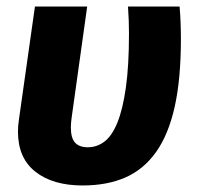

<svg xmlns="http://www.w3.org/2000/svg" viewBox="-20 -551 604 588"><path d="M530 -531Q532 -508 533 -482.5Q534 -457 534 -431Q534 -309 515 -224Q496 -139 458 -85.5Q420 -32 364 -7.5Q308 17 233 17Q142 17 88.5 -25Q35 -67 35 -148Q35 -165 38 -185L87 -531H247L200 -195Q197 -175 197 -161Q197 -128 210 -114Q223 -100 249 -100Q277 -100 300 -117.5Q323 -135 339.5 -175.5Q356 -216 365.5 -283Q375 -350 375 -448Q375 -489 372 -531Z"/></svg>

Font: Szlgxwxxxixliatcpuztgldltzi
Style: Regular
Weight: 700
Italic angle: -8°
Designer: Carrois Corporate & Edenspiekermann
Foundry: Carrois Corporate GbR & Edenspiekermann AG
Version: Version 2.001